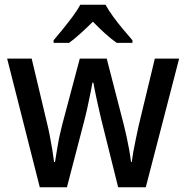

<svg xmlns="http://www.w3.org/2000/svg" viewBox="-20 -786 781 806"><path d="M405 -285Q401 -303 396 -324Q391 -345 386.5 -366.5Q382 -388 378 -407Q374 -426 372 -439H368Q366 -426 362 -406.5Q358 -387 353.5 -365.5Q349 -344 344.5 -323Q340 -302 335 -284L261 0H147L10 -540H113L176 -275Q183 -247 189 -216.5Q195 -186 199.5 -157.5Q204 -129 207 -106H211Q213 -121 216.5 -140.5Q220 -160 223.5 -181.5Q227 -203 232 -224Q237 -245 241 -262L315 -540H428L500 -261Q505 -241 511 -214Q517 -187 522 -159Q527 -131 530 -106H533Q535 -123 539.5 -148Q544 -173 550 -201.5Q556 -230 562 -258L630 -540H732L592 0H476ZM423 -766Q435 -744 454.5 -717Q474 -690 496 -664Q518 -638 536 -617V-606H470Q446 -623 420.5 -646Q395 -669 370 -695Q344 -669 318.5 -646Q293 -623 270 -606H205V-617Q223 -638 244.5 -664.5Q266 -691 286 -718Q306 -745 317 -766Z"/></svg>

Font: Noto Sans Hebrew SemiCondensed Medium
Style: Regular
Weight: 500
Width: 4
Designer: Monotype Design Team
Foundry: Monotype Imaging Inc.
Version: Version 2.003